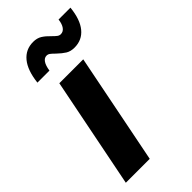

<svg xmlns="http://www.w3.org/2000/svg" viewBox="-236 -818 880 880"><g transform="rotate(-45 203.5 -378.5)"><path d="M126 -538H281L174 0H19ZM211 -645Q198 -658 190.5 -663.5Q183 -669 174 -669Q159 -669 149 -654Q139 -639 135 -611H57Q65 -683 95.5 -720Q126 -757 175 -757Q200 -757 217.5 -746Q235 -735 253 -716Q266 -703 273.5 -697.5Q281 -692 290 -692Q306 -692 316.5 -706.5Q327 -721 330 -747H407Q400 -677 370 -640.5Q340 -604 291 -604Q266 -604 249 -614.5Q232 -625 211 -645Z"/></g></svg>

Font: Idrija
Style: Bold Italic
Weight: 700
Italic angle: -11.3°
Designer: Julieta Ulanovsky
Foundry: Julieta Ulanovsky
Version: Version 7.200